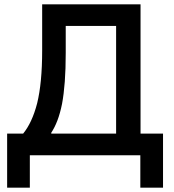

<svg xmlns="http://www.w3.org/2000/svg" viewBox="-20 -718 804 888"><path d="M13 -100H87C114 -133 136 -179 152 -241C167 -303 175 -382 175 -486V-698H630V-100H734V150H629V0H118V150H13ZM517 -100V-598H284V-473C284 -373 278 -297 267 -238C255 -178 238 -136 217 -104V-100Z"/></svg>

Font: Plexus Sans Medium
Style: Regular
Weight: 500
Version: Version 2.001;PS 002.001;hotconv 1.0.70;makeotf.lib2.5.58329